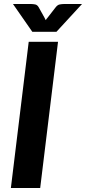

<svg xmlns="http://www.w3.org/2000/svg" viewBox="-20 -933 427 953"><path d="M34 0ZM179.5 0H34L122.5 -725.5H268ZM44.5 -913H136.5Q144 -913 154.5 -911Q165 -909 172 -897L201 -845L207 -833Q210.5 -839 216 -845L256 -896.5Q265.5 -909 276.8 -911Q288 -913 295.5 -913H387L260 -775H140.5Z"/></svg>

Font: Lato Heavy
Style: Italic
Weight: 800
Italic angle: -7°
Designer: Lukasz Dziedzic
Foundry: tyPoland Lukasz Dziedzic
Version: Version 2.007; 2014-02-27